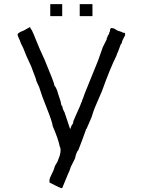

<svg xmlns="http://www.w3.org/2000/svg" viewBox="-20 -747 704 942"><path d="M125 -613.3H128.9V-609.4L136.7 -597.7Q144.5 -582 158.2 -546.9Q171.9 -511.7 199.2 -453.1Q246.1 -339.8 246.1 -332V-328.1Q257.8 -316.4 265.6 -285.2L277.3 -250L281.2 -230.5L285.2 -226.6L289.1 -210.9L296.9 -195.3L324.2 -113.3L332 -132.8Q339.8 -140.6 339.8 -152.3L351.6 -179.7Q378.9 -238.3 378.9 -246.1Q378.9 -242.2 380.9 -246.1Q382.8 -250 382.8 -253.9L390.6 -273.4L394.5 -285.2L410.2 -324.2L460.9 -449.2L484.4 -515.6L503.9 -554.7V-562.5Q507.8 -562.5 507.8 -566.4V-570.3Q511.7 -574.2 515.6 -582V-585.9L519.5 -593.8Q519.5 -609.4 527.3 -609.4Q535.2 -609.4 543 -605.5L554.7 -597.7L578.1 -589.8Q582 -585.9 589.8 -585.9Q593.8 -585.9 593.8 -582V-578.1V-574.2L589.8 -566.4L582 -550.8Q578.1 -543 578.1 -539.1Q578.1 -535.2 574.2 -531.2Q570.3 -527.3 570.3 -523.4L558.6 -492.2L554.7 -484.4L550.8 -472.7Q535.2 -441.4 517.6 -398.4Q500 -355.5 480.5 -300.8Q460.9 -253.9 445.3 -218.8Q437.5 -199.2 433.6 -185.5Q429.7 -171.9 425.8 -164.1L414.1 -136.7L410.2 -128.9Q410.2 -125 408.2 -123Q406.2 -121.1 406.2 -117.2L402.3 -113.3L398.4 -101.6L382.8 -58.6L363.3 -7.8Q359.4 -7.8 359.4 -3.9Q355.5 3.9 355.5 3.9L351.6 15.6L347.7 31.2L343.8 39.1L328.1 70.3Q324.2 82 320.3 91.8Q316.4 101.6 312.5 109.4Q285.2 175.8 285.2 175.8H281.2Q277.3 175.8 275.4 173.8Q273.4 171.9 269.5 171.9L253.9 164.1L222.7 148.4V136.7Q222.7 128.9 234.4 105.5L242.2 89.8L250 66.4L261.7 46.9L273.4 15.6Q281.2 -15.6 273.4 -27.3Q265.6 -66.4 238.3 -128.9Q238.3 -136.7 230.5 -160.2Q222.7 -183.6 210.9 -212.9Q199.2 -242.2 187.5 -273.4L179.7 -296.9L171.9 -320.3Q156.2 -351.6 156.2 -359.4L132.8 -421.9L109.4 -472.7L101.6 -492.2L93.8 -511.7L82 -535.2Q82 -539.1 80.1 -541Q78.1 -543 78.1 -546.9Q66.4 -570.3 66.4 -578.1Q66.4 -585.9 97.7 -597.7ZM433.6 -726.6V-668H371.1V-726.6ZM285.2 -726.6V-668H226.6V-726.6Z"/></svg>

Font: 和音 by 宁静之雨，公众号njzyshare
Style: Regular
Weight: 400
Designer: Steve Matteson
Foundry: Ascender Corporation
Version: Version 6.00;June 8, 2018;FontCreator 11.0.0.2388 32-bit